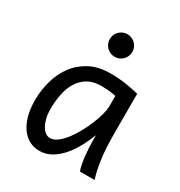

<svg xmlns="http://www.w3.org/2000/svg" viewBox="-173 -842 909 972"><g transform="rotate(30 281.0 -355.5)"><path d="M393.1 -420.9Q387.2 -422.4 379.9 -423.8Q372.6 -425.3 362.5 -426.5Q352.5 -427.7 339.1 -428.7Q325.7 -429.7 307.6 -429.7Q259.8 -429.7 227.8 -410.4Q195.8 -391.1 176.8 -359.1Q157.7 -327.1 149.7 -285.6Q141.6 -244.1 141.6 -200.2Q141.6 -171.9 147.2 -148.2Q152.8 -124.5 162.6 -107.2Q172.4 -89.8 185.1 -80.3Q197.8 -70.8 212.4 -70.8Q233.9 -70.8 255.6 -87.4Q277.3 -104 297.4 -130.1Q317.4 -156.2 335 -188.7Q352.5 -221.2 365.5 -253.2Q378.4 -285.2 385.7 -313.5Q393.1 -341.8 393.1 -358.9ZM429.7 0Q424.3 -11.7 420.2 -32.2Q416 -52.7 413.3 -75.9Q410.6 -99.1 409.2 -122.1Q407.7 -145 407.7 -161.1V-200.2Q393.1 -162.1 372.8 -124.3Q352.5 -86.4 326.4 -56.2Q300.3 -25.9 268.1 -6.8Q235.8 12.2 197.8 12.2Q167 12.2 140.1 -1.5Q113.3 -15.1 93.5 -42Q73.7 -68.8 62.5 -108.6Q51.3 -148.4 51.3 -200.2Q51.3 -258.3 66.9 -313.7Q82.5 -369.1 114.7 -412.4Q147 -455.6 196.8 -481.7Q246.6 -507.8 314.9 -507.8Q362.3 -507.8 404.3 -501.7Q446.3 -495.6 483.4 -485.8V-258.8Q483.4 -166.5 492.2 -103.8Q501 -41 515.1 0ZM224.6 -656.7Q224.6 -670.4 229.7 -682.4Q234.9 -694.3 243.9 -703.4Q252.9 -712.4 264.9 -717.5Q276.9 -722.7 290.5 -722.7Q304.2 -722.7 316.2 -717.5Q328.1 -712.4 337.2 -703.4Q346.2 -694.3 351.3 -682.4Q356.4 -670.4 356.4 -656.7Q356.4 -643.1 351.3 -631.1Q346.2 -619.1 337.2 -610.1Q328.1 -601.1 316.2 -595.9Q304.2 -590.8 290.5 -590.8Q276.9 -590.8 264.9 -595.9Q252.9 -601.1 243.9 -610.1Q234.9 -619.1 229.7 -631.1Q224.6 -643.1 224.6 -656.7Z"/></g></svg>

Font: Andika FrenchTight
Style: Regular
Weight: 400
Designer: Victor Gaultney, Annie Olsen, Julie Remington, Don Collingsworth, Eric Hays, Becca Hirsbrunner
Foundry: SIL International
Version: Version 5.000 ; Dig1 Dig4Opn Dig7 LnSpcTght